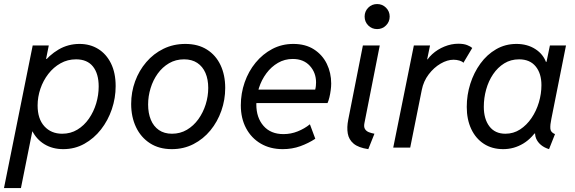

<svg xmlns="http://www.w3.org/2000/svg" viewBox="-48 -748 2915 973"><path d="M-27.8 205.1 117.7 -517.6H199.2L185.5 -449.2H201.7L170.4 -409.2L115.7 -137.7L130.4 -82H115.7L58.1 205.1ZM272.5 7.8Q218.3 7.8 177.2 -17.1Q136.2 -42 113.5 -88.1Q90.8 -134.3 90.8 -198.7Q90.8 -258.3 110.1 -316.4Q129.4 -374.5 165 -421.6Q200.7 -468.8 249 -497.1Q297.4 -525.4 355 -525.4Q408.2 -525.4 449.5 -500Q490.7 -474.6 514.4 -426.8Q538.1 -378.9 538.1 -311.5Q538.1 -251.5 518.8 -194.6Q499.5 -137.7 463.9 -92Q428.2 -46.4 379.6 -19.3Q331.1 7.8 272.5 7.8ZM267.1 -70.3Q310.1 -70.3 344.2 -91.1Q378.4 -111.8 402.6 -146.7Q426.8 -181.6 439.5 -224.1Q452.1 -266.6 452.1 -309.6Q452.1 -374.5 423.1 -410.9Q394 -447.3 337.4 -447.3Q294.4 -447.3 258.8 -427.2Q223.1 -407.2 197 -373.5Q170.9 -339.8 156.7 -298.1Q142.6 -256.3 142.6 -213.4Q142.6 -145.5 177 -107.9Q211.4 -70.3 267.1 -70.3Z M822.8 7.8Q758.3 7.8 712.2 -22Q666 -51.8 641.4 -103.5Q616.7 -155.3 616.7 -221.2Q616.7 -281.2 636.7 -335.9Q656.7 -390.6 693.4 -433.3Q730 -476.1 780.3 -500.7Q830.6 -525.4 891.1 -525.4Q955.6 -525.4 1000.7 -496.8Q1045.9 -468.3 1069.6 -418Q1093.3 -367.7 1093.3 -302.2Q1093.3 -242.2 1073.7 -186.5Q1054.2 -130.9 1018.3 -87.2Q982.4 -43.5 932.6 -17.8Q882.8 7.8 822.8 7.8ZM823.7 -70.3Q865.2 -70.3 899.2 -90.3Q933.1 -110.4 957.3 -144Q981.4 -177.7 994.4 -219Q1007.3 -260.3 1007.3 -302.2Q1007.3 -345.7 993.2 -378.4Q979 -411.1 951.7 -429.2Q924.3 -447.3 884.8 -447.3Q842.3 -447.3 808.6 -427.5Q774.9 -407.7 751.2 -374.8Q727.5 -341.8 715.1 -301Q702.6 -260.3 702.6 -218.3Q702.6 -174.8 716.3 -141.4Q730 -107.9 757.1 -89.1Q784.2 -70.3 823.7 -70.3Z M1384.8 7.8Q1321.3 7.8 1273.4 -20.3Q1225.6 -48.3 1199 -98.4Q1172.4 -148.4 1172.4 -214.4Q1172.4 -274.9 1191.9 -330.8Q1211.4 -386.7 1247.3 -430.4Q1283.2 -474.1 1331.8 -499.8Q1380.4 -525.4 1438.5 -525.4Q1500 -525.4 1543 -497.8Q1585.9 -470.2 1608.2 -424.6Q1630.4 -378.9 1630.4 -324.7Q1630.4 -309.1 1627.9 -290.5Q1625.5 -272 1621.3 -254.6Q1617.2 -237.3 1611.8 -225.6H1230.5L1242.2 -293.9H1549.3Q1551.8 -303.2 1552.7 -312.3Q1553.7 -321.3 1553.7 -330.1Q1553.7 -379.9 1522 -414.6Q1490.2 -449.2 1435.5 -449.2Q1394.5 -449.2 1360.6 -429.4Q1326.7 -409.7 1302 -376.5Q1277.3 -343.3 1264.2 -302.2Q1251 -261.2 1251 -218.3Q1251 -151.9 1287.4 -110.1Q1323.7 -68.4 1388.7 -68.4Q1426.3 -68.4 1460.9 -82.3Q1495.6 -96.2 1522.5 -118.2L1549.8 -44.9Q1516.1 -22.5 1474.4 -7.3Q1432.6 7.8 1384.8 7.8Z M1818.4 7.8Q1768.6 0.5 1744.1 -20Q1719.7 -40.5 1714.4 -71.5Q1709 -102.5 1716.8 -141.6L1791 -517.6H1876.5L1798.8 -124Q1794.9 -104.5 1801.8 -93.8Q1808.6 -83 1821.8 -77.9Q1835 -72.8 1849.6 -70.3ZM1863.3 -600.6Q1836.4 -600.6 1818.1 -619.1Q1799.8 -637.7 1799.8 -664.1Q1799.8 -690.4 1818.1 -709Q1836.4 -727.5 1863.3 -727.5Q1889.6 -727.5 1908.2 -709Q1926.8 -690.4 1926.8 -664.1Q1926.8 -637.7 1908.2 -619.1Q1889.6 -600.6 1863.3 -600.6Z M1944.8 0 2049.3 -517.6H2131.3L2116.7 -447.3H2128.4L2103 -418Q2115.2 -448.7 2142.3 -473.4Q2169.4 -498 2204.3 -512.2Q2239.3 -526.4 2274.9 -526.4Q2302.2 -526.4 2319.8 -519.3Q2337.4 -512.2 2345.2 -504.9L2300.3 -429.7Q2295.4 -436.5 2280.8 -440.9Q2266.1 -445.3 2250.5 -445.3Q2218.8 -445.3 2184.8 -425.5Q2150.9 -405.8 2124.5 -371.1Q2098.1 -336.4 2089.4 -292L2030.8 0Z M2502 7.8Q2445.8 7.8 2404.3 -19Q2362.8 -45.9 2340.1 -94.2Q2317.4 -142.6 2317.4 -206.1Q2317.4 -266.6 2335.4 -323.5Q2353.5 -380.4 2386.7 -426Q2419.9 -471.7 2466.3 -498.5Q2512.7 -525.4 2569.3 -525.4Q2624.5 -525.4 2665.3 -499Q2706.1 -472.7 2720.7 -428.7L2694.3 -434.6H2755.9L2717.3 -414.1L2738.8 -517.6H2820.3L2746.1 -145.5Q2739.7 -115.7 2741 -96.4Q2742.2 -77.1 2764.6 -68.4L2734.4 7.8Q2710.4 0.5 2693.6 -13.4Q2676.8 -27.3 2668.9 -46.1Q2661.1 -64.9 2665 -85.9L2699.2 -71.3H2627L2685.5 -108.4Q2651.4 -49.3 2604.2 -20.8Q2557.1 7.8 2502 7.8ZM2513.2 -70.3Q2554.2 -70.3 2587.6 -92Q2621.1 -113.8 2645.5 -149.7Q2669.9 -185.5 2682.9 -229.2Q2695.8 -272.9 2695.8 -316.4Q2695.8 -376 2666.5 -411.6Q2637.2 -447.3 2582.5 -447.3Q2540.5 -447.3 2507.3 -426.8Q2474.1 -406.2 2450.9 -371.8Q2427.7 -337.4 2415.8 -294.7Q2403.8 -252 2403.8 -207Q2403.8 -145 2432.1 -107.7Q2460.4 -70.3 2513.2 -70.3Z"/></svg>

Font: Reddit Sans
Style: Italic
Weight: 400
Italic angle: -11.25°
Designer: Stephen Hutchings
Version: Version 1.013